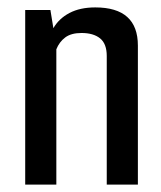

<svg xmlns="http://www.w3.org/2000/svg" viewBox="-20 -498 435 518"><path d="M48 -471H116L124 -422Q139 -448 167.5 -463Q196 -478 237 -478Q352 -478 352 -375V0H268V-347Q268 -380 250 -394.5Q232 -409 200 -409Q172 -409 156 -397Q140 -385 132 -365V0H48Z"/></svg>

Font: Smooch Sans SemiBold
Style: Bold
Weight: 600
Designer: Robert E. Leuschke
Foundry: Robert E. Leuschke
Version: Version 1.010; ttfautohint (v1.8.3)